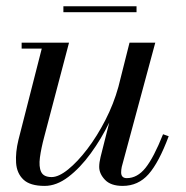

<svg xmlns="http://www.w3.org/2000/svg" viewBox="-20 -600 610 630"><path d="M188 -579.5H428V-560H188ZM206.5 -460 125.5 -152.5Q115 -113.5 111 -83.2Q107 -53 115 -36Q123 -19 149.5 -19Q172.5 -19 203.5 -44Q234.5 -69 266.5 -111Q298.5 -153 325.8 -206Q353 -259 368.5 -315L405 -460H489.5L379.5 -52.5Q378.5 -48 378 -43.2Q377.5 -38.5 377.5 -34.5Q377.5 -15.5 396 -15.5Q430.5 -15.5 457.5 -49.2Q484.5 -83 515 -159.5L533.5 -153Q501.5 -67 467.5 -28.5Q433.5 10 382.5 10Q343.5 10 324.5 -10Q305.5 -30 305.5 -52.5Q305.5 -66.5 310 -85L338.5 -198Q312.5 -144.5 277.8 -96.8Q243 -49 204.2 -19.5Q165.5 10 126.5 10Q78.5 10 56.8 -10.8Q35 -31.5 32.8 -65.8Q30.5 -100 40.5 -141L117 -440.5H51V-460Z"/></svg>

Font: Bodoni* 11pt
Style: Italic
Weight: 400
Italic angle: -13°
Version: Version 2.3